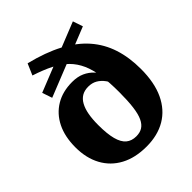

<svg xmlns="http://www.w3.org/2000/svg" viewBox="-217 -923 1071 1071"><g transform="rotate(-45 318.5 -387.0)"><path d="M446 -424 451 -349Q435 -381 417.5 -405Q400 -429 377.5 -442Q355 -455 325 -455Q295 -455 274 -442.5Q253 -430 239.5 -405.5Q226 -381 219.5 -346Q213 -311 213 -264Q213 -194 224.5 -151Q236 -108 259.5 -88.5Q283 -69 319 -69Q348 -69 368 -81.5Q388 -94 401 -121.5Q414 -149 420 -196Q426 -243 426 -311Q426 -387 418 -444.5Q410 -502 391 -544.5Q372 -587 340.5 -618.5Q309 -650 261.5 -674Q214 -698 149 -719L178 -786Q292 -758 373 -715Q454 -672 504.5 -614Q555 -556 579 -482Q603 -408 603 -317Q603 -209 568.5 -136Q534 -63 470.5 -25.5Q407 12 319 12Q230 12 166.5 -22Q103 -56 69 -118.5Q35 -181 35 -266Q35 -350 65 -410.5Q95 -471 150 -504Q205 -537 280 -537Q322 -537 353 -523Q384 -509 407 -484Q430 -459 446 -424ZM119 -612 522 -773 542 -714 139 -553Z"/></g></svg>

Font: Roboto Serif SemiCondensed
Style: Bold
Weight: 700
Width: 4
Designer: Greg Gazdowicz
Foundry: Commercial Type
Version: Version 1.007